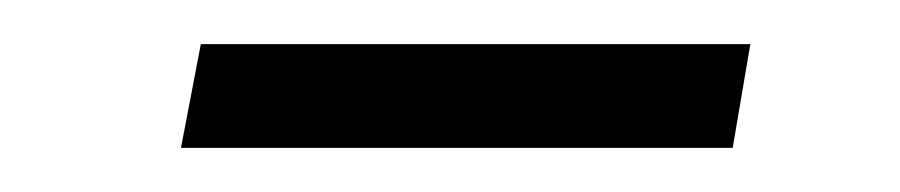

<svg xmlns="http://www.w3.org/2000/svg" viewBox="-20 -329 408 87"><path d="M62 -262 71 -309H320L312 -262Z"/></svg>

Font: Celebes Light
Style: Italic
Weight: 300
Italic angle: -10°
Designer: Anugrah Pasau
Foundry: Lafontype
Version: Version 1.000; ttfautohint (v1.8.4)